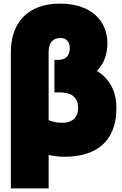

<svg xmlns="http://www.w3.org/2000/svg" viewBox="-20 -826 677 1062"><path d="M40 216H249V31C278 38 306 41 337 41C505 41 624 -37 624 -228C624 -313 593 -386 516 -434C554 -472 574 -525 574 -586C574 -709 487 -806 311 -806C132 -806 40 -698 40 -538ZM316 -616C348 -616 366 -591 366 -562C366 -512 338 -495 303 -495H281V-315H310C385 -315 412 -280 412 -229C412 -174 377 -147 327 -147C299 -147 273 -151 249 -161V-536C249 -589 271 -616 316 -616Z"/></svg>

Font: Repo ExtraBlack
Style: Regular
Weight: 400
Designer: Stefan Peev
Foundry: Context Ltd
Version: Version 001.502